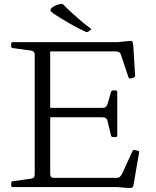

<svg xmlns="http://www.w3.org/2000/svg" viewBox="-20 -954 793 979"><path d="M441 -801 431 -793Q423 -789 417 -792Q382 -807 338 -832.5Q294 -858 257 -882Q246 -890 241 -894.5Q236 -899 237.5 -903.5Q239 -908 244 -914Q252 -921 263.5 -926Q275 -931 290 -934Q299 -935 304 -929Q324 -909 348 -887Q372 -865 396.5 -844.5Q421 -824 442 -809Q449 -805 441 -801ZM157 0V-739H236V-67Q236 -56 241 -51.5Q246 -47 257 -47H574Q584 -47 590.5 -52Q597 -57 602 -67L656 -184Q659 -192 668 -189L683 -185Q692 -183 689 -174L661 -13Q660 -5 657.5 -1Q655 3 648.5 4Q642 5 627 4L579 0ZM556 -255Q548 -255 546 -263L528 -338Q526 -347 519.5 -351.5Q513 -356 502 -356H236V-404H503Q514 -404 519.5 -409Q525 -414 529 -425L546 -485Q548 -493 557 -493H570Q578 -493 578 -484V-263Q578 -255 569 -255ZM646 -554Q638 -552 635 -560L597 -674Q594 -684 587 -688Q580 -692 569 -692H236V-739H579L639 -745Q648 -746 651.5 -744.5Q655 -743 657 -736.5Q659 -730 660 -716L669 -567Q669 -559 660 -558ZM45 0Q37 0 37 -9V-20Q37 -29 45 -30L139 -43Q149 -45 153 -50Q157 -55 157 -66V-217H236V0ZM37 -730Q37 -739 45 -739H236V-522H157V-673Q157 -684 153 -689Q149 -694 139 -696L45 -709Q37 -710 37 -719Z"/></svg>

Font: Hahmlet Light
Style: Regular
Weight: 300
Designer: Minjoo Ham & Mark Frömberg
Foundry: hypertype
Version: Version 1.002